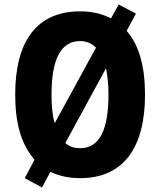

<svg xmlns="http://www.w3.org/2000/svg" viewBox="-20 -775 705 846"><path d="M619 -358C619 -481 593 -577 538 -639L579 -715L503 -755L469 -694C431 -714 386 -725 333 -725C142 -725 47 -593 47 -359C47 -238 70 -144 132 -71L89 10L165 51L202 -18C239 0 283 10 333 10C524 10 619 -124 619 -358ZM207 -358C207 -512 247 -594 333 -594C361 -594 384 -584 403 -565L221 -232C211 -266 207 -308 207 -358ZM458 -358C458 -204 419 -122 333 -122C307 -122 285 -129 268 -145L447 -474C454 -442 458 -403 458 -358Z"/></svg>

Font: Noto Sans Gujarati Condensed ExtraBold
Style: Regular
Weight: 800
Width: 3
Designer: Jelle Bosma - Monotype Design Team, Universal Thirst
Foundry: Monotype Imaging Inc.
Version: Version 2.106